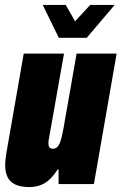

<svg xmlns="http://www.w3.org/2000/svg" viewBox="-20 -745 492 777"><path d="M99 12Q63 12 41.5 1.5Q20 -9 10.5 -28.5Q1 -48 1 -76Q1 -88 2.5 -101Q4 -114 6 -127L76 -528H239L177 -178Q176 -174 176 -171Q176 -168 176 -165Q176 -159 177.5 -154Q179 -149 183 -146Q187 -143 193 -143Q204 -143 211 -149.5Q218 -156 222.5 -167.5Q227 -179 230.5 -194Q234 -209 237 -226L290 -528H452L360 0H217V-59H213Q199 -37 183 -21Q167 -5 146 3.5Q125 12 99 12ZM444 -725 331 -592H218L153 -725H246L298 -634H261L345 -725Z"/></svg>

Font: Archivo ExtraCondensed Black
Style: Italic
Weight: 900
Width: 2
Italic angle: -10°
Designer: Hector Gatti
Foundry: Omnibus-Type
Version: Version 2.001